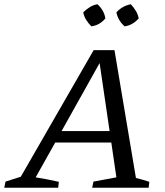

<svg xmlns="http://www.w3.org/2000/svg" viewBox="-59 -884 777 904"><path d="M581 -46Q597 -42 613.5 -37.5Q630 -33 644 -28L641 0H375L381 -29L489 -49L465 -213H201L109 -49Q165 -40 218 -28L215 0H-39L-33 -29L39 -52L382 -648H480ZM231 -267H457L410 -587ZM400 -864Q432 -834 437 -797Q410 -765 371 -760Q357 -774 346.5 -791Q336 -808 333 -826Q347 -840 364 -850.5Q381 -861 400 -864ZM557 -864Q571 -849 581 -832Q591 -815 594 -797Q565 -765 528 -760Q497 -786 489 -826Q518 -857 557 -864Z"/></svg>

Font: Piazzolla
Style: Italic
Weight: 400
Italic angle: -11.3°
Designer: Juan Pablo del Peral
Foundry: Huerta Tipografica
Version: Version 1.330